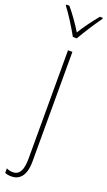

<svg xmlns="http://www.w3.org/2000/svg" viewBox="-208 -795 598 1069"><g transform="rotate(20 91.0 -261.0)"><path d="M79 -606H102C128 -651 168 -714 199 -756V-763H182C147 -720 117 -680 91 -637C65 -680 30 -729 1 -763H-17V-756C10 -722 53 -653 79 -606ZM22 241C67 241 105 211 105 123V-527H79V115C79 179 63 216 22 216C9 216 -6 213 -16 207V234C-7 238 5 241 22 241Z"/></g></svg>

Font: Noto Sans Condensed Thin
Style: Regular
Weight: 100
Width: 3
Designer: Monotype Design Team
Foundry: Monotype Imaging Inc.
Version: Version 2.013